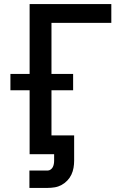

<svg xmlns="http://www.w3.org/2000/svg" viewBox="-20 -755 640 940"><path d="M124 165V80H213Q221 80 228 75Q235 70 238.5 63Q242 56 243.5 48Q245 40 245 32V0H125V-313H31V-393H125V-735H525V-643H232V-393H338V-313H232V-92H343V32Q343 49 340 66.5Q337 84 329.5 100Q322 116 309.5 129Q297 142 281.5 150.5Q266 159 248.5 162Q231 165 213 165Z"/></svg>

Font: Iosevka Custom SmBdEx
Style: Regular
Weight: 600
Width: 7
Monospace: yes
Designer: Belleve Invis
Foundry: Belleve Invis
Version: Version 11.2.4; ttfautohint (v1.8.4)